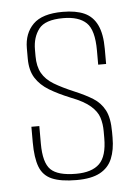

<svg xmlns="http://www.w3.org/2000/svg" viewBox="-43 -538 417 579"><g transform="rotate(-5 165.5 -248.5)"><path d="M166 6Q119 6 92 -5.5Q65 -17 54.5 -44.5Q44 -72 44 -119V-166H68V-113Q68 -55 89.5 -34Q111 -13 166 -13Q214 -13 237 -35.5Q260 -58 260 -113V-134Q260 -156 254 -175Q248 -194 228.5 -211Q209 -228 170 -243Q133 -258 106.5 -274Q80 -290 65.5 -313Q51 -336 51 -372V-403Q51 -448 78.5 -475.5Q106 -503 168 -503Q208 -503 233.5 -491.5Q259 -480 272 -453Q285 -426 285 -381V-335H261V-378Q261 -440 238 -462Q215 -484 168 -484Q113 -484 94 -459Q75 -434 75 -397V-377Q75 -346 86.5 -325.5Q98 -305 122 -290.5Q146 -276 184 -260Q215 -247 237.5 -233Q260 -219 272.5 -195.5Q285 -172 285 -129V-112Q285 -75 274 -48.5Q263 -22 237 -8Q211 6 166 6Z"/></g></svg>

Font: Alumni Sans Thin
Style: Regular
Weight: 100
Designer: Robert E. Leuschke
Foundry: Robert E. Leuschke
Version: Version 1.018